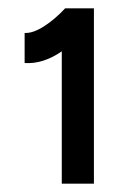

<svg xmlns="http://www.w3.org/2000/svg" viewBox="-20 -820 321 460"><path d="M128 -697Q83 -666 39 -669V-741Q59 -740 85.5 -757Q112 -774 136 -800H205V-380H128Z"/></svg>

Font: Oak Sans Medium
Style: Regular
Weight: 500
Designer: Erik Kennedy, Walven
Foundry: Erik Kennedy, Walven
Version: Version 1.000